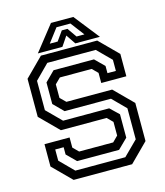

<svg xmlns="http://www.w3.org/2000/svg" viewBox="-124 -952 900 1046"><g transform="rotate(-15 325.5 -429.0)"><path d="M160.5 0 57.5 -103V-229H199V-172L229.5 -141.5H421.5L452 -172V-249L421.5 -279.5H163.5L60.5 -382.5V-597L163.5 -700H481L584 -597V-471H442.5V-528L412 -558.5H232.5L201.5 -528V-451.5L232.5 -421H490.5L593.5 -318V-103L490.5 0ZM182.5 -46.5H464.5L544.5 -126V-301L471.5 -374.5H210L155 -429.5V-551L209.5 -605.5H437.5L489 -554.5V-514H536.5V-576.5L460 -653H187L107.5 -573V-407.5L188.5 -326.5H448.5L497 -280V-148L442 -94H205.5L154 -145V-186H106.5V-123ZM262.5 -858H388.5L500.5 -716H362L325.5 -770L289 -716H150.5ZM285.5 -827.5 227 -750.5H271.5L309 -803.5H341L378 -750.5H422.5L364 -827.5Z"/></g></svg>

Font: Tourney Thin Medium
Style: Regular
Weight: 500
Version: Version 1.015